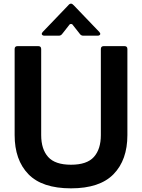

<svg xmlns="http://www.w3.org/2000/svg" viewBox="-20 -1015 777 1049"><path d="M60 -277V-747Q60 -763 76 -763H189Q205 -763 205 -747V-277Q205 -200 243 -157.5Q281 -115 368 -115Q455 -115 493 -157.5Q531 -200 531 -277V-747Q531 -763 547 -763H660Q676 -763 676 -747V-277Q676 -141 600.5 -63.5Q525 14 368 14Q210 14 135 -63.5Q60 -141 60 -277ZM222 -820Q216 -820 212 -823Q208 -826 208 -830Q208 -833 213 -840L353 -986Q360 -995 368 -995Q375 -995 383 -986L523 -840Q528 -833 528 -830Q528 -826 524 -823Q520 -820 514 -820H435Q423 -820 416 -830L379 -877Q375 -884 368 -884Q361 -884 357 -877L320 -830Q313 -820 301 -820Z"/></svg>

Font: Open Sauce Two
Style: Bold
Weight: 700
Designer: Alfredo Marco Pradil
Foundry: Creative Sauce Fz LLC
Version: Version 1.477